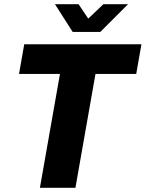

<svg xmlns="http://www.w3.org/2000/svg" viewBox="-20 -899 697 919"><path d="M171 0 267 -545H71L96 -687H657L632 -545H437L341 0ZM593 -879 460 -746H328L243 -879H356L423 -779L371 -780L475 -879Z"/></svg>

Font: Archivo SemiCondensed ExtraBold
Style: Italic
Weight: 800
Width: 4
Italic angle: -10°
Designer: Hector Gatti
Foundry: Omnibus-Type
Version: Version 2.001